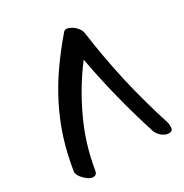

<svg xmlns="http://www.w3.org/2000/svg" viewBox="-191 -958 1096 1145"><g transform="rotate(-30 357.0 -385.5)"><path d="M669.9 -21.5Q614.3 -194.3 573.2 -372.1Q533.2 -548.8 508.8 -728.5Q506.8 -748 493.2 -765.6Q479.5 -783.2 464.8 -793Q454.1 -799.8 435.5 -806.6Q429.7 -808.6 423.8 -808.6Q413.1 -808.6 405.3 -799.8Q336.9 -720.7 275.4 -633.8Q214.8 -547.9 167 -454.1Q119.1 -359.4 86.9 -258.8Q55.7 -158.2 39.1 -53.7Q38.1 -50.8 38.1 -46.9Q38.1 -20.5 68.4 7.8Q98.6 38.1 123 38.1Q126 38.1 128.9 37.1Q137.7 36.1 144.5 29.3Q150.4 22.5 152.3 8.8Q179.7 -160.2 251 -311.5Q321.3 -463.9 422.9 -597.7Q449.2 -453.1 485.4 -310.5Q521.5 -167 566.4 -26.4Q573.2 -3.9 595.7 16.6Q619.1 36.1 642.6 37.1Q668.9 38.1 671.9 17.6Q672.9 10.7 672.9 3.9Q672.9 -8.8 669.9 -21.5Z"/></g></svg>

Font: TroubleSide
Style: Comic
Weight: 400
Designer: Koroletov
Version: 1_5